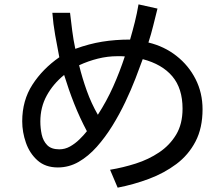

<svg xmlns="http://www.w3.org/2000/svg" viewBox="-20 -825 1040 890"><path d="M525.4 44.9 490.2 -38.1Q549.8 -47.9 609.4 -66.9Q668.9 -85.9 717.8 -118.7Q766.6 -151.4 796.4 -200.7Q826.2 -250 826.2 -321.3Q826.2 -415 778.8 -471.2Q731.4 -527.3 641.6 -550.8Q627.9 -512.7 607.9 -460.9Q587.9 -409.2 561 -352.5Q534.2 -295.9 501 -242.2Q467.8 -188.5 428.7 -144.5Q389.6 -100.6 344.7 -74.7Q299.8 -48.8 248 -48.8Q190.4 -48.8 153.8 -81.5Q117.2 -114.3 100.1 -163.6Q83 -212.9 83 -262.7Q83 -359.4 130.4 -432.6Q177.7 -505.9 254.9 -559.6Q245.1 -610.4 235.8 -662.1Q226.6 -713.9 222.7 -765.6H304.7Q309.6 -723.6 314.9 -681.6Q320.3 -639.6 329.1 -598.6Q393.6 -622.1 454.1 -631.8Q514.6 -641.6 583 -641.6Q594.7 -681.6 605 -722.7Q615.2 -763.7 622.1 -804.7L710 -785.2Q700.2 -746.1 690.4 -706.5Q680.7 -667 668 -627.9Q741.2 -610.4 797.9 -565.9Q854.5 -521.5 886.7 -458Q918.9 -394.5 918.9 -318.4Q918.9 -231.4 886.2 -168.9Q853.5 -106.4 797.4 -64.5Q741.2 -22.5 670.9 3.9Q600.6 30.3 525.4 44.9ZM433.6 -293Q474.6 -356.4 504.9 -424.3Q535.2 -492.2 558.6 -563.5Q549.8 -564.5 541.5 -564.5Q533.2 -564.5 524.4 -564.5Q478.5 -564.5 433.6 -553.2Q388.7 -542 346.7 -522.5Q361.3 -462.9 382.3 -404.3Q403.3 -345.7 433.6 -293ZM254.9 -132.8Q281.2 -132.8 304.7 -146Q328.1 -159.2 348.1 -178.7Q368.2 -198.2 382.8 -216.8Q349.6 -279.3 323.7 -344.7Q297.9 -410.2 277.3 -477.5Q226.6 -436.5 196.8 -382.3Q167 -328.1 167 -261.7Q167 -231.4 173.3 -201.7Q179.7 -171.9 198.7 -152.3Q217.8 -132.8 254.9 -132.8Z"/></svg>

Font: Kosugi
Style: Regular
Weight: 400
Version: Version 4.002